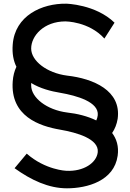

<svg xmlns="http://www.w3.org/2000/svg" viewBox="-20 -859 705 1041"><path d="M618 -215C639 -368 486 -433 344 -449C234 -463 149 -529 149 -596C149 -664 217 -743 335 -743C335 -743 462 -743 546 -650L601 -736C498 -836 339 -839 339 -839C207 -841 61 -774 49 -618C45 -569 53 -529 69 -497C58 -474 51 -447 49 -418C35 -228 195 -175 306 -156C398 -140 517 -106 510 -34C504 24 433 72 339 67C339 67 226 63 125 -26L59 53C148 117 243 162 343 162C453 162 599 122 618 -15C625 -65 612 -106 588 -138C603 -160 613 -185 618 -215ZM306 -356C398 -340 517 -306 510 -234C509 -224 506 -215 502 -206C455 -229 399 -243 344 -249C234 -263 149 -329 149 -396V-409C198 -379 257 -364 306 -356Z"/></svg>

Font: McLaren
Style: Regular
Weight: 400
Designer: Astigmatic (AOETI)
Foundry: Astigmatic (AOETI)
Version: Version 1.000